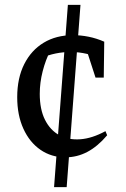

<svg xmlns="http://www.w3.org/2000/svg" viewBox="-20 -640 518 792"><path d="M255 132H203L260 -620H312ZM250 9Q192 9 147 -22Q102 -53 76.5 -109Q51 -165 51 -239Q51 -318 80 -375.5Q109 -433 160.5 -464Q212 -495 281 -495Q313 -495 345.5 -488.5Q378 -482 410 -468L396 -397Q339 -425 273.5 -425.5Q208 -426 149 -400L189 -434Q168 -393 156 -346Q144 -299 144 -253Q144 -189 165.5 -146Q187 -103 224.5 -82.5Q262 -62 311 -65.5Q360 -69 415 -99L422 -82Q383 -36 340.5 -13.5Q298 9 250 9ZM374 -320 326 -468H410L408 -320Z"/></svg>

Font: Piazzolla 24pt Medium
Style: Regular
Weight: 500
Designer: Juan Pablo del Peral
Foundry: Huerta Tipografica
Version: Version 2.005